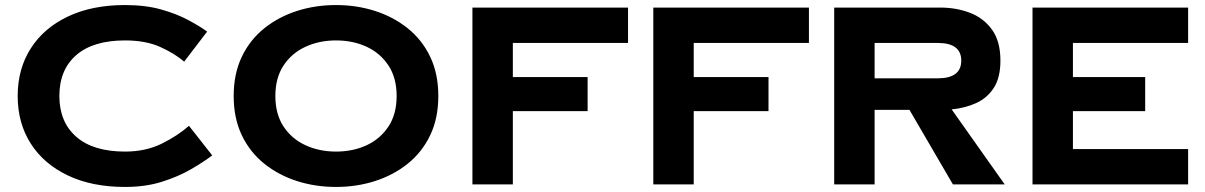

<svg xmlns="http://www.w3.org/2000/svg" viewBox="-20 -730 4768 760"><path d="M215 -350Q215 -247 282 -188.5Q349 -130 475 -130Q557 -130 620.5 -161.5Q684 -193 728 -232L820 -115Q786 -89 736 -60Q686 -31 621 -10.5Q556 10 475 10Q344 10 248.5 -35.5Q153 -81 101.5 -162Q50 -243 50 -350Q50 -457 101.5 -538Q153 -619 248.5 -664.5Q344 -710 475 -710Q556 -710 618 -692.5Q680 -675 725.5 -650.5Q771 -626 800 -605L709 -486Q672 -518 614.5 -544Q557 -570 475 -570Q349 -570 282 -512Q215 -454 215 -350Z M905 -350Q905 -438 937 -505Q969 -572 1025.5 -617.5Q1082 -663 1155 -686.5Q1228 -710 1310 -710Q1392 -710 1465 -686.5Q1538 -663 1594.5 -617.5Q1651 -572 1683 -505Q1715 -438 1715 -350Q1715 -262 1683 -195Q1651 -128 1594.5 -82.5Q1538 -37 1465 -13.5Q1392 10 1310 10Q1228 10 1155 -13.5Q1082 -37 1025.5 -82.5Q969 -128 937 -195Q905 -262 905 -350ZM1070 -350Q1070 -278 1102.5 -229Q1135 -180 1189.5 -155Q1244 -130 1310 -130Q1377 -130 1431 -155Q1485 -180 1517.5 -229Q1550 -278 1550 -350Q1550 -422 1517.5 -471Q1485 -520 1431 -545Q1377 -570 1310 -570Q1244 -570 1189.5 -545Q1135 -520 1102.5 -471Q1070 -422 1070 -350Z M1850 -700H2466V-560H2010V-425H2306V-290H2010V0H1850Z M2566 -700H3182V-560H2726V-425H3022V-290H2726V0H2566Z M3282 -700H3702Q3765 -700 3819 -679.5Q3873 -659 3906.5 -613Q3940 -567 3940 -490Q3940 -423 3914 -382.5Q3888 -342 3844 -322Q3800 -302 3747 -297L3957 0H3752L3580 -295H3442V0H3282ZM3692 -560H3442V-420H3692Q3785 -420 3785 -490Q3785 -560 3692 -560Z M4067 -700H4683V-560H4227V-425H4513V-290H4227V-140H4683V0H4067Z"/></svg>

Font: Copperplate Sans CC
Style: Bold
Weight: 700
Designer: indestructible type*
Foundry: Cowboy Collective
Version: Version 1.000